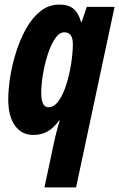

<svg xmlns="http://www.w3.org/2000/svg" viewBox="-20 -579 520 838"><path d="M218 32Q221 19 227 -4.5Q233 -28 241 -53H238Q212 -18 185.5 -4Q159 10 125 10Q75 10 45.5 -30.5Q16 -71 16 -145Q16 -189 24.5 -243Q33 -297 50.5 -352.5Q68 -408 94.5 -455Q121 -502 157 -530.5Q193 -559 239 -559Q279 -559 301 -540.5Q323 -522 334 -482H336L359 -549H480L312 239H174ZM191 -111Q217 -111 237 -140Q257 -169 270.5 -213.5Q284 -258 291 -304.5Q298 -351 298 -386Q298 -438 261 -438Q238 -438 219.5 -409.5Q201 -381 187.5 -338.5Q174 -296 167 -251.5Q160 -207 160 -174Q160 -111 191 -111Z"/></svg>

Font: Noto Sans ExtraCondensed ExtraBold
Style: Italic
Weight: 800
Width: 2
Italic angle: -12°
Designer: Monotype Design Team
Foundry: Monotype Imaging Inc.
Version: Version 2.013; ttfautohint (v1.8.4.7-5d5b)